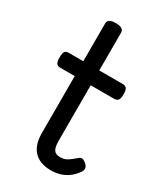

<svg xmlns="http://www.w3.org/2000/svg" viewBox="-188 -804 764 896"><g transform="rotate(30 194.0 -356.5)"><path d="M243 17Q201 17 173.5 1.5Q146 -14 132.5 -42.5Q119 -71 119 -111V-420H41Q26 -420 20 -429Q14 -438 14 -460Q14 -483 20 -491.5Q26 -500 41 -500H119V-704Q119 -717 129.5 -723.5Q140 -730 161 -730Q183 -730 194 -723.5Q205 -717 205 -704V-500H331Q346 -500 352.5 -491.5Q359 -483 359 -460Q359 -438 352.5 -429Q346 -420 331 -420H205V-121Q205 -87 214.5 -72.5Q224 -58 249 -58Q272 -58 288.5 -69Q305 -80 323 -96Q335 -107 345.5 -103.5Q356 -100 365 -91Q376 -81 376.5 -70.5Q377 -60 371 -51Q354 -26 333 -11Q312 4 289 10.5Q266 17 243 17Z"/></g></svg>

Font: Playwrite US Modern
Style: Regular
Weight: 400
Designer: Veronika Burian, José Scaglione
Foundry: TypeTogether
Version: Version 1.002